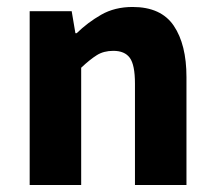

<svg xmlns="http://www.w3.org/2000/svg" viewBox="-20 -528 612 548"><path d="M64.7 0V-496.1H184.6L195.2 -433.3H198.9Q230.3 -463.9 268.9 -486Q307.6 -508.1 358.3 -508.1Q439.7 -508.1 475.9 -454.6Q512.2 -401 512.2 -308V0H365.2V-289.2Q365.2 -342.8 350.5 -362.9Q335.9 -382.9 303.5 -382.9Q275.8 -382.9 256.1 -370.4Q236.4 -358 211.7 -334.7V0Z"/></svg>

Font: Source Sans 3 Variable
Style: Regular
Weight: 200
Designer: Paul D. Hunt
Foundry: Adobe Systems Incorporated
Version: Version 3.026